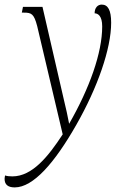

<svg xmlns="http://www.w3.org/2000/svg" viewBox="-69 -566 547 836"><path d="M-5 250C76 250 169 143 263 -22C356 -185 415 -354 415 -467C415 -522 401 -546 374 -546C357 -546 343 -533 343 -508C358 -508 376 -496 376 -451C376 -336 321 -182 232 -27C226 -60 218 -95 210 -128L116 -536H31L26 -511H35C68 -511 79 -506 93 -452L204 19C142 114 72 202 -15 202C-27 202 -38 201 -47 198C-48 204 -49 209 -49 213C-49 237 -35 250 -5 250Z"/></svg>

Font: Noto Serif Condensed ExtraLight
Style: Italic
Weight: 200
Width: 3
Italic angle: -12°
Designer: Monotype Design Team
Foundry: Monotype Imaging Inc.
Version: Version 2.013